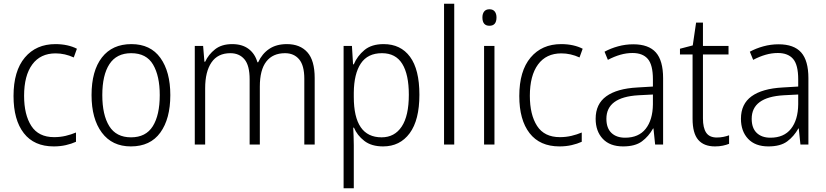

<svg xmlns="http://www.w3.org/2000/svg" viewBox="-20 -780 4458 1036"><path d="M270 10Q164 10 108.5 -61.5Q53 -133 53 -262Q53 -397 114 -469.5Q175 -542 279 -542Q313 -542 342.5 -535.5Q372 -529 395 -517L378 -470Q330 -492 280 -492Q198 -492 154 -432Q110 -372 110 -263Q110 -161 149 -100.5Q188 -40 272 -40Q305 -40 334.5 -47Q364 -54 390 -65V-15Q366 -4 335.5 3Q305 10 270 10Z M899 -267Q899 -139 845 -64.5Q791 10 686 10Q585 10 529.5 -64.5Q474 -139 474 -267Q474 -398 530 -470Q586 -542 689 -542Q792 -542 845.5 -467.5Q899 -393 899 -267ZM532 -267Q532 -160 569.5 -99.5Q607 -39 687 -39Q767 -39 804.5 -99Q842 -159 842 -267Q842 -370 806 -431.5Q770 -493 688 -493Q609 -493 570.5 -434Q532 -375 532 -267Z M1528 -542Q1599 -542 1638.5 -498Q1678 -454 1678 -359V0H1622V-355Q1622 -427 1594 -460Q1566 -493 1518 -493Q1452 -493 1417 -448Q1382 -403 1382 -313V0H1327V-352Q1327 -427 1299 -460Q1271 -493 1223 -493Q1155 -493 1121 -443Q1087 -393 1087 -304V0H1031V-532H1076L1083 -447H1087Q1105 -486 1140.5 -514Q1176 -542 1233 -542Q1287 -542 1321.5 -516Q1356 -490 1369 -444H1373Q1394 -490 1432.5 -516Q1471 -542 1528 -542Z M2050 -542Q2142 -542 2192.5 -473.5Q2243 -405 2243 -269Q2243 -132 2190.5 -61Q2138 10 2047 10Q1984 10 1945.5 -20Q1907 -50 1890 -91H1886Q1887 -69 1888 -44Q1889 -19 1889 4V236H1834V-532H1879L1885 -433H1889Q1908 -478 1946.5 -510Q1985 -542 2050 -542ZM2041 -493Q1964 -493 1927 -437.5Q1890 -382 1889 -280V-257Q1889 -39 2039 -39Q2109 -39 2147.5 -97Q2186 -155 2186 -269Q2186 -378 2150.5 -435.5Q2115 -493 2041 -493Z M2431 0H2376V-760H2431Z M2621 -730Q2640 -730 2649.5 -718Q2659 -706 2659 -686Q2659 -641 2621 -641Q2583 -641 2583 -686Q2583 -706 2592.5 -718Q2602 -730 2621 -730ZM2648 -532V0H2592V-532Z M2999 10Q2893 10 2837.5 -61.5Q2782 -133 2782 -262Q2782 -397 2843 -469.5Q2904 -542 3008 -542Q3042 -542 3071.5 -535.5Q3101 -529 3124 -517L3107 -470Q3059 -492 3009 -492Q2927 -492 2883 -432Q2839 -372 2839 -263Q2839 -161 2878 -100.5Q2917 -40 3001 -40Q3034 -40 3063.5 -47Q3093 -54 3119 -65V-15Q3095 -4 3064.5 3Q3034 10 2999 10Z M3397 -541Q3480 -541 3519 -497Q3558 -453 3558 -358V0H3515L3506 -87H3504Q3480 -44 3443.5 -17Q3407 10 3342 10Q3271 10 3232.5 -31Q3194 -72 3194 -139Q3194 -219 3251.5 -260.5Q3309 -302 3419 -308L3503 -313V-352Q3503 -430 3475.5 -462Q3448 -494 3393 -494Q3360 -494 3327 -484.5Q3294 -475 3260 -457L3242 -501Q3275 -519 3315 -530Q3355 -541 3397 -541ZM3425 -266Q3252 -256 3252 -139Q3252 -89 3279 -63Q3306 -37 3353 -37Q3426 -37 3464 -85Q3502 -133 3503 -217V-270Z M3848 -38Q3866 -38 3883.5 -41.5Q3901 -45 3914 -50V-4Q3899 2 3880 6Q3861 10 3838 10Q3778 10 3747.5 -25.5Q3717 -61 3717 -139V-486H3649V-517L3718 -535L3736 -658H3773V-532H3911V-486H3773V-141Q3773 -90 3790.5 -64Q3808 -38 3848 -38Z M4181 -541Q4264 -541 4303 -497Q4342 -453 4342 -358V0H4299L4290 -87H4288Q4264 -44 4227.5 -17Q4191 10 4126 10Q4055 10 4016.5 -31Q3978 -72 3978 -139Q3978 -219 4035.5 -260.5Q4093 -302 4203 -308L4287 -313V-352Q4287 -430 4259.5 -462Q4232 -494 4177 -494Q4144 -494 4111 -484.5Q4078 -475 4044 -457L4026 -501Q4059 -519 4099 -530Q4139 -541 4181 -541ZM4209 -266Q4036 -256 4036 -139Q4036 -89 4063 -63Q4090 -37 4137 -37Q4210 -37 4248 -85Q4286 -133 4287 -217V-270Z"/></svg>

Font: Noto Sans Myanmar UI SemiCondensed Light
Style: Regular
Weight: 300
Width: 4
Designer: Monotype Design Team
Foundry: Monotype Imaging Inc.
Version: Version 2.103; ttfautohint (v1.8.4.7-5d5b)